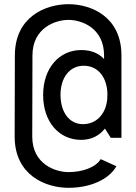

<svg xmlns="http://www.w3.org/2000/svg" viewBox="-20 -730 650 917"><path d="M368 -491C263 -491 186 -405 186 -276C186 -148 262 -62 367 -62C419 -62 456 -84 481 -116L509 -72H560V-465C560 -651 415 -710 307 -710C199 -710 51 -651 51 -465L50 -78C50 108 199 167 307 167C409 167 499 129 536 64L461 30C436 71 371 92 307 92C246 92 134 55 134 -78L135 -465C135 -598 246 -635 307 -635C368 -635 477 -598 477 -465V-448C453 -474 418 -491 368 -491ZM380 -416C442 -416 485 -370 492 -298L493 -281L492 -254C484 -183 439 -137 376 -137C312 -137 269 -193 269 -277C269 -360 313 -416 380 -416Z"/></svg>

Font: Necto Mono
Style: Regular
Weight: 400
Designer: Marco Condello
Foundry: Collletttivo
Version: Version 1.300;Glyphs 3.2 (3217)